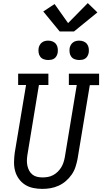

<svg xmlns="http://www.w3.org/2000/svg" viewBox="-20 -1210 659 1238"><path d="M253 8Q223 8 194 2Q165 -4 141.5 -19Q118 -34 101.5 -57Q85 -80 77.5 -107.5Q70 -135 70.5 -165Q71 -195 75 -225L148 -662H97V-735H292V-662H231L157 -213Q154 -195 153.5 -177Q153 -159 156.5 -142Q160 -125 168 -110Q176 -95 189 -84.5Q202 -74 219 -70Q236 -66 254 -66Q271 -66 288.5 -69Q306 -72 322 -80.5Q338 -89 351.5 -102Q365 -115 374.5 -130.5Q384 -146 389.5 -163Q395 -180 398 -197L475 -662H424V-735H619V-661H559L480 -185Q475 -159 466.5 -133Q458 -107 442 -84Q426 -61 404.5 -42.5Q383 -24 357.5 -12.5Q332 -1 305.5 3.5Q279 8 253 8ZM491 -823Q476 -823 462 -828Q448 -833 439.5 -844.5Q431 -856 429 -870.5Q427 -885 429 -900Q431 -910 436.5 -920Q442 -930 451 -936.5Q460 -943 470 -945.5Q480 -948 491 -948Q506 -948 519.5 -942.5Q533 -937 541.5 -925.5Q550 -914 552 -899.5Q554 -885 552 -870Q550 -860 545 -850Q540 -840 531 -833.5Q522 -827 511.5 -825Q501 -823 491 -823ZM291 -823Q276 -823 262 -828Q248 -833 239.5 -844.5Q231 -856 229 -870.5Q227 -885 229 -900Q231 -910 236.5 -920Q242 -930 251 -936.5Q260 -943 270 -945.5Q280 -948 291 -948Q306 -948 319.5 -942.5Q333 -937 341.5 -925.5Q350 -914 352 -899.5Q354 -885 352 -870Q350 -860 345 -850Q340 -840 331 -833.5Q322 -827 311.5 -825Q301 -823 291 -823ZM365 -1007 259 -1136 332 -1184 419 -1061 546 -1190 608 -1130 457 -1007Z"/></svg>

Font: Iosevka Etoile Oblique
Style: Regular
Weight: 400
Italic angle: -9°
Designer: Belleve Invis
Foundry: Belleve Invis
Version: Version 15.5.2; ttfautohint (v1.8.4)